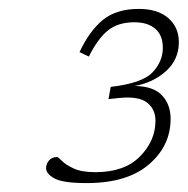

<svg xmlns="http://www.w3.org/2000/svg" viewBox="-20 -737 422 431"><path d="M223.5 -514.5 228.5 -542Q298.5 -550 322 -574.2Q345.5 -598.5 345.5 -630Q345.5 -657.5 328.8 -672.2Q312 -687 281.5 -687Q244.5 -687 221.8 -668.2Q199 -649.5 179.5 -610L158.5 -620Q181 -668 211.2 -692.5Q241.5 -717 291.5 -717Q334.5 -717 358 -696.2Q381.5 -675.5 381.5 -642.5Q381.5 -603.5 352.8 -577.5Q324 -551.5 282.5 -544Q324.5 -543.5 343.8 -522.8Q363 -502 363 -470.5Q363 -409.5 314.2 -367.8Q265.5 -326 174.5 -326Q122 -326 102.8 -336.2Q83.5 -346.5 83.5 -359.5Q83.5 -369 90 -376.8Q96.5 -384.5 108.5 -384.5Q110.5 -384.5 118.8 -376Q127 -367.5 145 -359Q163 -350.5 194 -350.5Q259.5 -350.5 294.2 -385.8Q329 -421 329 -466Q329 -492 310 -506.8Q291 -521.5 247 -517Z"/></svg>

Font: Newsreader 6pt ExtraLight
Style: Italic
Weight: 275
Italic angle: -17°
Designer: Hugues Gentile
Foundry: Production Type
Version: Version 1.003; ttfautohint (v1.8.3)